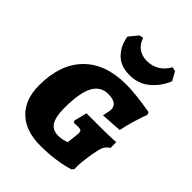

<svg xmlns="http://www.w3.org/2000/svg" viewBox="-213 -842 957 957"><g transform="rotate(45 265.5 -363.5)"><path d="M27 -201Q27 -349 106.5 -430Q186 -511 332 -511Q362 -511 401 -507Q440 -503 470 -498Q500 -493 508 -492L513 -478Q511 -473 504 -453.5Q497 -434 487 -400.5Q477 -367 469 -327L358 -320Q359 -326 363 -343Q367 -360 367 -369Q367 -414 302 -414Q248 -414 222 -365Q196 -316 196 -210Q196 -148 214 -119Q232 -90 271 -90Q292 -90 310.5 -95.5Q329 -101 329 -102L335 -159Q336 -164 336 -173Q336 -184 331 -188Q326 -192 312 -192L281 -191L276 -201L293 -269H413Q441 -269 470 -270.5Q499 -272 499 -273L500 -232Q484 -222 475.5 -208.5Q467 -195 463 -172Q457 -147 452 -108.5Q447 -70 447 -58V-30L437 -18Q431 -16 408 -10Q385 -4 342 2Q299 8 243 8Q141 8 84 -46.5Q27 -101 27 -201ZM434 -735 456 -730 482 -684Q460 -629 416 -592Q372 -555 309 -555Q246 -555 210.5 -592Q175 -629 167 -684L205 -730L227 -735Q237 -701 262 -683.5Q287 -666 322 -666Q357 -666 386.5 -683.5Q416 -701 434 -735Z"/></g></svg>

Font: Alegreya SC ExtraBold
Style: Italic
Weight: 800
Italic angle: -7°
Designer: Juan Pablo del Peral
Foundry: Huerta Tipografica
Version: Version 2.007; ttfautohint (v1.6)